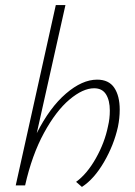

<svg xmlns="http://www.w3.org/2000/svg" viewBox="-20 -731 531 757"><path d="M452 -299Q452 -265 445 -231Q429 -159 390 -92Q351 -25 303 6L280 -14Q323 -45 358 -107Q393 -169 406 -234Q413 -263 413 -295Q413 -335 398 -359Q383 -383 351 -383Q307 -383 254 -338.5Q201 -294 153.5 -207Q106 -120 79 0H42L200 -711H238L125 -206Q176 -307 240 -362Q304 -417 363 -417Q409 -417 430.5 -385Q452 -353 452 -299Z"/></svg>

Font: Ysabeau Light
Style: Italic
Weight: 300
Italic angle: -12°
Designer: Christian Thalmann (Catharsis Fonts)
Version: Version 0.003